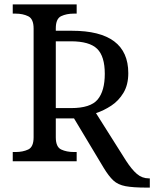

<svg xmlns="http://www.w3.org/2000/svg" viewBox="-20 -734 702 874"><path d="M648 120Q586 120 551.5 113.5Q517 107 496 87.5Q475 68 452 30L317 -195H234V-109Q234 -65 258.5 -53.5Q283 -42 316 -42H329V0H38V-42H51Q84 -42 108.5 -53.5Q133 -65 133 -109V-604Q133 -648 108.5 -660Q84 -672 51 -672H38V-714H329V-672H316Q283 -672 258.5 -660.5Q234 -649 234 -605V-594H307Q564 -594 564 -401Q564 -348 542 -311.5Q520 -275 486.5 -253Q453 -231 417 -219L554 -2Q580 38 603.5 58Q627 78 658 78H662V120ZM304 -242Q392 -242 424.5 -281Q457 -320 457 -398Q457 -478 422 -512Q387 -546 302 -546H234V-242Z"/></svg>

Font: NotoSerif-Regular
Style: Regular
Weight: 400
Designer: Monotype Design Team
Foundry: Monotype Imaging Inc.
Version: Version 2.007; ttfautohint (v1.8) -l 8 -r 50 -G 200 -x 14 -D